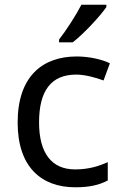

<svg xmlns="http://www.w3.org/2000/svg" viewBox="-20 -786 520 816"><path d="M432 -756V-766H326C303 -721 260 -655 231 -618V-606H289C336 -642 407 -719 432 -756ZM300 10C361 10 402 0 438 -19V-97C401 -80 357 -66 299 -66C198 -66 146 -137 146 -266C146 -400 197 -469 304 -469C341 -469 388 -456 420 -444L447 -517C415 -533 360 -546 306 -546C162 -546 55 -463 55 -265C55 -75 157 10 300 10Z"/></svg>

Font: Noto Sans Mro
Style: Regular
Weight: 400
Designer: Monotype Design Team
Foundry: Monotype Imaging Inc.
Version: Version 2.001